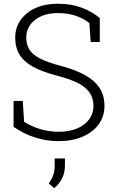

<svg xmlns="http://www.w3.org/2000/svg" viewBox="-20 -741 623 1022"><path d="M291.5 10.3Q230.5 10.3 169.7 -8.3Q108.9 -26.9 52.2 -65.9V-203.6H101.1L108.4 -92.8Q151.4 -65.9 197.8 -52.7Q244.1 -39.6 291.5 -39.6Q347.7 -39.6 389.4 -56.9Q431.2 -74.2 454.3 -105.2Q477.5 -136.2 477.5 -176.8Q477.5 -215.8 458.7 -245.4Q439.9 -274.9 397.7 -297.4Q355.5 -319.8 283.2 -338.4Q205.6 -358.4 156.5 -385.3Q107.4 -412.1 84.2 -450Q61 -487.8 61 -540Q61 -593.3 89.4 -634Q117.7 -674.8 168.7 -698Q219.7 -721.2 287.6 -721.2Q359.4 -721.2 415.8 -699.7Q472.2 -678.2 511.2 -644.5V-517.6H462.9L455.6 -618.2Q424.8 -643.1 382.8 -657.2Q340.8 -671.4 287.6 -671.4Q235.4 -671.4 197.8 -654.1Q160.2 -636.7 139.9 -607.4Q119.6 -578.1 119.6 -541Q119.6 -505.4 135.7 -478.3Q151.9 -451.2 191.4 -430.4Q231 -409.7 302.2 -390.6Q418 -360.8 477.1 -310.3Q536.1 -259.8 536.1 -177.7Q536.1 -121.1 505.1 -78.9Q474.1 -36.6 418.9 -13.2Q363.8 10.3 291.5 10.3ZM268.6 260.7 239.3 235.4Q255.9 212.9 263.4 191.2Q271 169.4 271 139.6V102.5H325.7V138.7Q325.7 176.8 311.3 206.8Q296.9 236.8 268.6 260.7Z"/></svg>

Font: Roboto Slab LO Light
Style: Regular
Weight: 300
Designer: Google
Version: Version 2.000